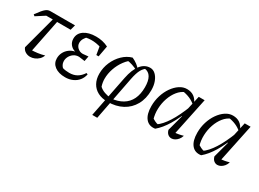

<svg xmlns="http://www.w3.org/2000/svg" viewBox="-33 -1095 2549 1892"><g transform="rotate(30 1241.5 -149.0)"><path d="M181 -31 169 -58Q209 -59 247.5 -64Q286 -69 324 -80Q314 -52 294 -33Q274 -14 249.5 -4Q225 6 200 6Q171 6 146.5 -8.5Q122 -23 111 -51L227 -484H272ZM39 -362 23 -375Q49 -411 67.5 -433Q86 -455 100 -466Q114 -477 126 -480.5Q138 -484 151 -484H430L414 -425H137Z M600 8Q525 8 481 -25Q437 -58 437 -114Q437 -150 452.5 -180.5Q468 -211 496 -232.5Q524 -254 560 -261Q524 -271 502.5 -298.5Q481 -326 481 -364Q481 -423 531.5 -458Q582 -493 667 -493Q704 -493 738.5 -485.5Q773 -478 807 -461L787 -410Q725 -435 668 -439Q611 -443 553 -426L603 -450Q579 -430 565.5 -406.5Q552 -383 552 -357Q552 -325 576.5 -302Q601 -279 636 -279L698 -285L687 -227L619 -236Q584 -236 558.5 -217.5Q533 -199 520 -171Q507 -143 511 -113Q515 -83 538 -60Q571 -50 614 -50Q663 -50 699.5 -71Q736 -92 763 -134L779 -128Q771 -87 746.5 -56.5Q722 -26 684 -9Q646 8 600 8ZM758 -336 737 -461H807L784 -336Z M1018 195 1112 -279Q1133 -384 1176.5 -438.5Q1220 -493 1283 -493Q1316 -493 1342.5 -468.5Q1369 -444 1385 -402Q1401 -360 1401 -307Q1401 -210 1361.5 -139.5Q1322 -69 1250.5 -30.5Q1179 8 1081 8Q1018 8 971.5 -16.5Q925 -41 900 -86Q875 -131 875 -192Q875 -261 902 -323.5Q929 -386 976 -431.5Q1023 -477 1081 -493L1104 -474Q1057 -446 1021 -397.5Q985 -349 965 -290.5Q945 -232 945 -174Q945 -154 948.5 -132.5Q952 -111 959 -91Q985 -67 1020 -55Q1055 -43 1096 -38Q1172 -45 1225 -77Q1278 -109 1305 -165Q1332 -221 1332 -300Q1332 -373 1308.5 -413Q1285 -453 1238 -459L1270 -478Q1229 -454 1207.5 -415.5Q1186 -377 1171 -301L1075 195ZM1178 -400Q1144 -418 1110 -429.5Q1076 -441 1040 -444L1081 -493Q1148 -462 1182 -417Z M1623 3Q1555 13 1517 -33.5Q1479 -80 1479 -172Q1479 -235 1497 -292.5Q1515 -350 1546.5 -395Q1578 -440 1617.5 -466.5Q1657 -493 1701 -493Q1795 -493 1831 -403L1829 -385Q1767 -442 1666 -455L1699 -457Q1656 -440 1623 -399Q1590 -358 1570.5 -302Q1551 -246 1548.5 -184Q1546 -122 1564 -63L1543 -85Q1566 -71 1587.5 -60Q1609 -49 1635 -45L1612 -40Q1720 -114 1815 -359L1833 -346Q1783 -214 1732.5 -130Q1682 -46 1623 3ZM1809 -25 1794 -59Q1825 -61 1850.5 -65.5Q1876 -70 1903 -78Q1895 -51 1879.5 -32.5Q1864 -14 1845.5 -4Q1827 6 1808 6Q1786 6 1768 -8.5Q1750 -23 1742 -53L1791 -235L1783 -237L1838 -484H1905Z M2146 3Q2078 13 2040 -33.5Q2002 -80 2002 -172Q2002 -235 2020 -292.5Q2038 -350 2069.5 -395Q2101 -440 2140.5 -466.5Q2180 -493 2224 -493Q2318 -493 2354 -403L2352 -385Q2290 -442 2189 -455L2222 -457Q2179 -440 2146 -399Q2113 -358 2093.5 -302Q2074 -246 2071.5 -184Q2069 -122 2087 -63L2066 -85Q2089 -71 2110.5 -60Q2132 -49 2158 -45L2135 -40Q2243 -114 2338 -359L2356 -346Q2306 -214 2255.5 -130Q2205 -46 2146 3ZM2332 -25 2317 -59Q2348 -61 2373.5 -65.5Q2399 -70 2426 -78Q2418 -51 2402.5 -32.5Q2387 -14 2368.5 -4Q2350 6 2331 6Q2309 6 2291 -8.5Q2273 -23 2265 -53L2314 -235L2306 -237L2361 -484H2428Z"/></g></svg>

Font: Piazzolla 24pt
Style: Italic
Weight: 400
Italic angle: -11.3°
Designer: Juan Pablo del Peral
Foundry: Huerta Tipografica
Version: Version 2.005